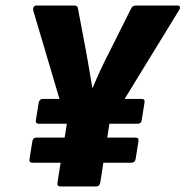

<svg xmlns="http://www.w3.org/2000/svg" viewBox="-20 -675 672 695"><path d="M199 0Q186 0 188 -14L222 -227L100 -638Q99 -646 102.5 -650.5Q106 -655 112 -655H249Q261 -655 262 -645L291 -492Q296 -463 302.5 -426.5Q309 -390 314 -358H316Q332 -397 347.5 -429.5Q363 -462 378 -491L455 -645Q460 -655 472 -655H622Q629 -655 631 -650.5Q633 -646 628 -638L376 -227L343 -14Q340 0 328 0ZM98 -86Q84 -86 87 -100L97 -163Q99 -177 113 -177H470Q484 -177 481 -163L471 -100Q469 -86 455 -86ZM121 -227Q107 -227 110 -241L120 -303Q123 -317 135 -317H492Q506 -317 503 -303L493 -241Q492 -227 477 -227Z"/></svg>

Font: Sofia Sans Semi Condensed Black
Style: Italic
Weight: 900
Italic angle: -9°
Version: Version 4.100